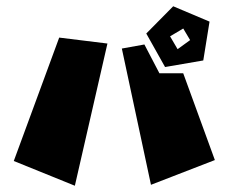

<svg xmlns="http://www.w3.org/2000/svg" viewBox="-20 -626 731 613"><path d="M547 -469 523 -510 565 -535 587 -498ZM447 -519 507 -412 629 -433 649 -557 533 -606ZM666 -115 462 -36 369 -471 441 -484 489 -392H565ZM169 -506 24 -112 219 -33 323 -487Z"/></svg>

Font: Super Mario
Style: Regular
Weight: 400
Version: Version 1.0